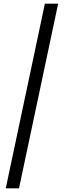

<svg xmlns="http://www.w3.org/2000/svg" viewBox="-20 -770 351 1040"><path d="M223.1 -750H294.9L83 250H11.2Z"/></svg>

Font: Pattaya
Style: Regular
Weight: 400
Designer: Pablo Impallari / Thai characters Designed by Thanarat Vachiruckul and Suppakit Chalermlarp
Foundry: Pablo Impallari
Version: Version 2.001